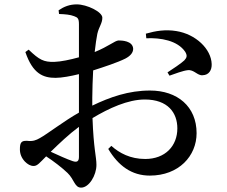

<svg xmlns="http://www.w3.org/2000/svg" viewBox="-20 -803 1040 878"><path d="M649 -628C714 -631 792 -618 827 -566C837 -549 835 -540 823 -527C810 -514 766 -485 746 -472L755 -457C777 -465 818 -480 838 -482C867 -486 883 -456 907 -459C936 -460 949 -483 948 -510C946 -579 875 -647 786 -661C737 -669 692 -662 647 -649ZM163 -172C144 -161 130 -156 104 -159C78 -160 71 -152 71 -120C71 -100 78 -81 94 -64C106 -52 119 -44 134 -44C151 -44 162 -59 191 -88C225 -66 264 -36 289 -12C320 18 321 55 351 55C387 55 421 -1 421 -49C421 -87 408 -121 403 -263C478 -308 565 -348 642 -348C748 -348 791 -287 791 -216C791 -135 735 -76 644 -76C576 -76 526 -103 489 -136L475 -122C521 -45 582 0 665 0C798 0 879 -90 879 -194C879 -316 791 -389 666 -389C568 -389 483 -359 402 -320V-356C402 -395 404 -439 406 -481C456 -497 517 -517 553 -535C576 -547 589 -562 589 -580C587 -617 536 -618 522 -618C505 -617 477 -591 413 -565C417 -600 421 -629 425 -648C432 -680 448 -696 448 -722C448 -749 377 -783 331 -783C299 -783 273 -773 248 -756L250 -739C279 -738 301 -736 319 -729C335 -723 341 -719 341 -692V-541C301 -530 259 -521 228 -520C180 -519 160 -529 111 -576L96 -565C130 -465 178 -447 234 -447C262 -447 305 -455 341 -464V-359V-288C272 -249 196 -190 163 -172ZM341 -223V-86C341 -67 334 -59 313 -66C286 -75 247 -93 212 -109C249 -145 296 -190 341 -223Z"/></svg>

Font: Noto Serif CJK SC SemiBold
Style: Regular
Weight: 600
Designer: Ryoko NISHIZUKA 西塚涼子 (kana & ideographs); Frank Grießhammer (Latin, Greek & Cyrillic); Wenlong ZHANG 张文龙 (bopomofo); San
Foundry: Adobe
Version: Version 2.001;hotconv 1.1.0;makeotfexe 2.6.0